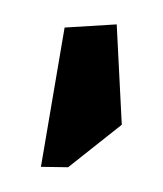

<svg xmlns="http://www.w3.org/2000/svg" viewBox="-30 -11 208 245"><g transform="rotate(5 74.5 111.5)"><path d="M30.3 206.1 44.9 26.4 110.8 16.6 128.4 143.6 64.9 203.6Z"/></g></svg>

Font: Lapsus Pro (theguybrush.com)
Style: Bold
Weight: 700
Designer: Jose Roses
Version: Version 1.00 February 9, 2018, initial release